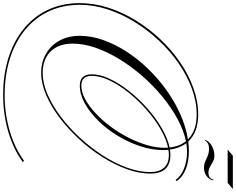

<svg xmlns="http://www.w3.org/2000/svg" viewBox="-184 -996 1544 1257"><g transform="rotate(90 588.5 -367.0)"><path d="M709 -892Q825 -892 886 -827Q918 -831 948 -831Q1018 -831 1069 -810Q1120 -789 1145 -751L1137 -744Q1114 -779 1064 -799Q1014 -819 954 -819Q927 -819 897 -814Q930 -771 939 -707Q957 -710 974 -710Q1096 -710 1096 -578Q1096 -505 1066.5 -424Q1037 -343 986 -262.5Q935 -182 868.5 -110.5Q802 -39 728.5 16.5Q655 72 580 104Q505 136 437 136Q366 136 311 104Q256 72 225 15.5Q194 -41 194 -116Q194 -192 221.5 -270Q249 -348 297.5 -423Q346 -498 411 -565Q476 -632 552 -686Q628 -740 709.5 -776Q791 -812 872 -825Q815 -882 709 -882Q625 -882 539.5 -850.5Q454 -819 373.5 -763.5Q293 -708 224 -634Q155 -560 102.5 -474.5Q50 -389 20.5 -298Q-9 -207 -9 -117Q-9 -6 33 84.5Q75 175 153.5 240Q232 305 341 340Q450 375 583 375Q704 375 816.5 342Q929 309 1011 249L1022 255Q969 295 898.5 324.5Q828 354 747.5 369.5Q667 385 583 385Q447 385 336 349.5Q225 314 145 247.5Q65 181 22.5 89Q-20 -3 -20 -117Q-20 -209 9.5 -302Q39 -395 92 -481.5Q145 -568 215 -642.5Q285 -717 366.5 -773Q448 -829 535.5 -860.5Q623 -892 709 -892ZM245 -70Q245 21 296 73.5Q347 126 437 126Q504 126 577 94.5Q650 63 723 8Q796 -47 861 -117.5Q926 -188 977 -267Q1028 -346 1057 -426Q1086 -506 1086 -578Q1086 -637 1057.5 -668.5Q1029 -700 974 -700Q958 -700 940 -697Q942 -680 942 -662Q942 -589 916.5 -512Q891 -435 848 -364.5Q805 -294 750 -238Q695 -182 636 -149.5Q577 -117 520 -117Q446 -117 446 -195Q446 -250 476 -313.5Q506 -377 556.5 -440.5Q607 -504 669.5 -559.5Q732 -615 798.5 -653.5Q865 -692 925 -705Q918 -769 884 -812Q813 -797 738 -756.5Q663 -716 591.5 -657Q520 -598 457.5 -526.5Q395 -455 347 -376.5Q299 -298 272 -220Q245 -142 245 -70ZM456 -195Q456 -127 520 -127Q562 -127 607.5 -151.5Q653 -176 699 -218.5Q745 -261 786 -315.5Q827 -370 858.5 -431.5Q890 -493 908.5 -554Q927 -615 927 -671Q927 -683 926 -695Q867 -682 802 -644Q737 -606 675.5 -551.5Q614 -497 564.5 -435Q515 -373 485.5 -310.5Q456 -248 456 -195ZM878 -935 876 -941Q890 -969 918.5 -983.5Q947 -998 978 -998Q1001 -998 1018.5 -988Q1036 -978 1053.5 -968.5Q1071 -959 1092 -959Q1105 -959 1118 -965.5Q1131 -972 1136 -994L1140 -988Q1135 -964 1112 -947Q1089 -930 1058 -930Q1035 -930 1016.5 -938.5Q998 -947 978 -955Q958 -963 931 -963Q895 -963 878 -935ZM939 -1085 979 -1119H1197L1157 -1085Z"/></g></svg>

Font: Ballet 16pt
Style: Regular
Weight: 400
Designer: Maximiliano R. Sproviero
Foundry: Omnibus-Type
Version: Version 1.100; ttfautohint (v1.8.3)